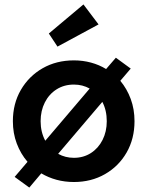

<svg xmlns="http://www.w3.org/2000/svg" viewBox="-20 -810 664 865"><path d="M112 35 46 -13 104 -81Q73 -117 55.5 -163.5Q38 -210 38 -264Q38 -343 74 -405Q110 -467 172 -502.5Q234 -538 313 -538Q353 -538 390 -528Q427 -518 458 -499L502 -550L569 -501L522 -446Q552 -410 569 -364Q586 -318 586 -264Q586 -185 550.5 -123Q515 -61 453 -25.5Q391 10 313 10Q272 10 235 0Q198 -10 166 -29ZM163 -264Q163 -215 184 -176L384 -411Q352 -429 313 -429Q269 -429 235 -407.5Q201 -386 182 -348.5Q163 -311 163 -264ZM313 -99Q356 -99 389.5 -120.5Q423 -142 442 -179.5Q461 -217 461 -264Q461 -313 441 -351L242 -117Q274 -99 313 -99ZM239 -600 200 -659 356 -790 424 -700Z"/></svg>

Font: Lexend Deca Medium
Style: Regular
Weight: 500
Designer: Bonnie Shaver-Troup, Thomas Jockin
Foundry: Lexend
Version: Version 1.008; ttfautohint (v1.8.4.7-5d5b)